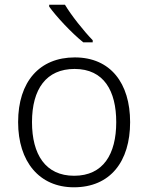

<svg xmlns="http://www.w3.org/2000/svg" viewBox="-20 -786 630 816"><path d="M256 -766H189V-758C218 -717 284 -646 334 -606H374V-615C336 -654 282 -722 256 -766ZM533 -267C533 -432 450 -542 298 -542C148 -542 57 -439 57 -267C57 -99 147 10 294 10C449 10 533 -100 533 -267ZM116 -267C116 -408 177 -493 297 -493C422 -493 474 -399 474 -267C474 -131 419 -39 295 -39C173 -39 116 -130 116 -267Z"/></svg>

Font: Noto Sans Gurmukhi Light
Style: Regular
Weight: 300
Designer: Jelle Bosma - Monotype Design Team
Foundry: Monotype Imaging Inc.
Version: Version 2.004